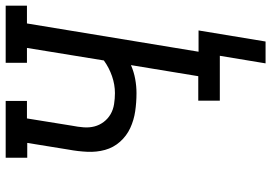

<svg xmlns="http://www.w3.org/2000/svg" viewBox="-156 -618 932 659"><g transform="rotate(-90 309.5 -289.0)"><path d="M421 157 447 0H293V-74H377L415 -305Q392 -295 367.5 -290.5Q343 -286 319 -286Q287 -286 256.5 -290.5Q226 -295 199 -307.5Q172 -320 152 -342.5Q132 -365 124 -394Q116 -423 117.5 -455Q119 -487 125 -519L148 -661H97V-735H292V-662H232L207 -507Q203 -487 201.5 -467.5Q200 -448 204.5 -430.5Q209 -413 220 -398.5Q231 -384 246.5 -375Q262 -366 281 -363Q300 -360 319 -360Q348 -360 377 -370Q406 -380 431 -398L474 -662H423V-735H619V-662H558L461 -73H534L496 157Z"/></g></svg>

Font: Iosevka HT Extended
Style: Italic
Weight: 400
Width: 7
Italic angle: -9°
Monospace: yes
Designer: Belleve Invis
Foundry: Belleve Invis
Version: Version 32.3.0; ttfautohint (v1.8.4)